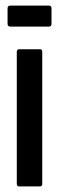

<svg xmlns="http://www.w3.org/2000/svg" viewBox="-20 -666 211 686"><path d="M48 0Q40 0 40 -10V-480Q40 -490 48 -490H123Q131 -490 131 -480V-10Q131 0 123 0ZM17 -571Q7 -571 7 -581V-636Q7 -646 17 -646H155Q164 -646 164 -636V-581Q164 -571 155 -571Z"/></svg>

Font: Sofia Sans Extra Condensed SemiBold
Style: Regular
Weight: 600
Designer: Botio Nikoltchev, Ani Petrova
Foundry: lettersoup
Version: Version 4.101